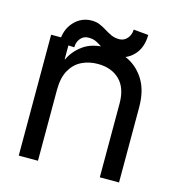

<svg xmlns="http://www.w3.org/2000/svg" viewBox="-96 -707 729 791"><g transform="rotate(15 268.5 -312.0)"><path d="M136.7 -301.8V0H54.7V-515.6H134.8V-432.6H136.7Q153.8 -470.2 190.9 -496.8Q228 -523.4 289.1 -523.4Q341.3 -523.4 385.3 -501.2Q429.2 -479 455.8 -434.1Q482.4 -389.2 482.4 -320.3V0H400.4V-314.5Q400.4 -381.3 365.5 -415.3Q330.6 -449.2 272.5 -449.2Q234.9 -449.2 204.1 -434.1Q173.3 -418.9 155 -386.5Q136.7 -354 136.7 -301.8ZM160.2 -490.2 95.7 -493.2Q95.2 -546.9 126 -581.1Q156.7 -615.2 202.1 -615.2Q222.2 -615.2 237.5 -608.4Q252.9 -601.6 266.8 -592.8Q280.8 -584 295.9 -577.1Q311 -570.3 330.1 -570.3Q350.1 -570.3 363.8 -585.9Q377.4 -601.6 377.9 -624L441.4 -618.2Q440.9 -563.5 410.4 -531.2Q379.9 -499 335 -499Q310.5 -499 294.7 -505.9Q278.8 -512.7 266.4 -521.5Q253.9 -530.3 240.5 -537.1Q227.1 -543.9 207 -543.9Q186.5 -543.9 173.3 -528.3Q160.2 -512.7 160.2 -490.2Z"/></g></svg>

Font: Inter Display V
Style: Regular
Weight: 400
Designer: Rasmus Andersson
Foundry: rsms
Version: Version 3.015;git-src